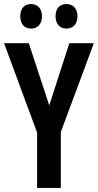

<svg xmlns="http://www.w3.org/2000/svg" viewBox="-20 -927 483 947"><path d="M80 -847C80 -807 102 -786 133 -786C165 -786 187 -808 187 -847C187 -885 165 -907 133 -907C102 -907 80 -887 80 -847ZM254 -847C254 -808 276 -786 308 -786C340 -786 362 -808 362 -847C362 -885 340 -907 308 -907C276 -907 254 -887 254 -847ZM223 -407 122 -714H0L163 -273V0H280V-276L443 -714H322Z"/></svg>

Font: Noto Sans Arabic UI XCn SmBd
Style: Regular
Weight: 600
Width: 2
Designer: Monotype Design Team, Nadine Chahine and Nizar Qandah
Foundry: Monotype Imaging Inc.
Version: Version 2.010